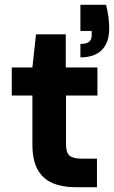

<svg xmlns="http://www.w3.org/2000/svg" viewBox="-20 -780 475 800"><path d="M293 0Q240 0 199.5 -17Q159 -34 137 -73Q115 -112 115 -179V-382H29V-499H115L130 -637H254V-499H386V-382H255V-178Q255 -145 269.5 -132Q284 -119 319 -119H384V0ZM315 -541V-597Q339 -597 350.5 -605.5Q362 -614 362 -633V-651H315V-760H422Q429 -731 432 -708Q435 -685 435 -661Q435 -603 404.5 -572Q374 -541 315 -541Z"/></svg>

Font: DM Sans 20pt ExtraBold
Style: Regular
Weight: 800
Version: Version 4.004;gftools[0.9.30]